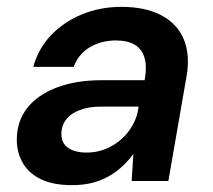

<svg xmlns="http://www.w3.org/2000/svg" viewBox="-20 -528 621 560"><path d="M190 12Q135 12 99 -5.5Q63 -23 46 -53.5Q29 -84 29 -120Q29 -174 59 -212.5Q89 -251 145 -272.5Q201 -294 275 -294H402Q409 -334 401.5 -359.5Q394 -385 373 -397.5Q352 -410 318 -410Q276 -410 242.5 -390.5Q209 -371 195 -333H77Q92 -387 129.5 -426Q167 -465 220 -486.5Q273 -508 334 -508Q404 -508 450.5 -483.5Q497 -459 516 -413.5Q535 -368 524 -305L471 0H364L369 -79Q355 -60 337 -43Q319 -26 296.5 -13.5Q274 -1 248 5.5Q222 12 190 12ZM233 -83Q262 -83 288 -93.5Q314 -104 334.5 -122.5Q355 -141 368 -165Q381 -189 384 -215V-217H274Q239 -217 212.5 -207Q186 -197 172.5 -179Q159 -161 159 -137Q159 -110 179 -96.5Q199 -83 233 -83Z"/></svg>

Font: DM Sans 24pt SemiBold
Style: Italic
Weight: 600
Italic angle: -10°
Designer: Colophon Foundry, Jonny Pinhorn
Foundry: Colophon Foundry
Version: Version 4.004;gftools[0.9.30]